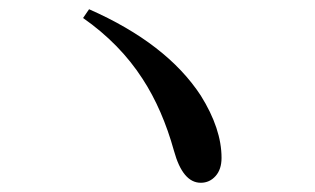

<svg xmlns="http://www.w3.org/2000/svg" viewBox="-20 -566 682 416"><path d="M415 -170Q376 -170 357 -239Q332 -329 289 -395Q240 -471 160 -527L173 -546Q341 -472 415 -359Q460 -287 460 -224Q460 -199 447 -184.5Q434 -170 415 -170Z"/></svg>

Font: GenRyuMin TW M
Style: Regular
Weight: 500
Version: Version 1.501;PS 1;hotconv 16.6.51;makeotf.lib2.5.65220